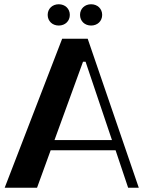

<svg xmlns="http://www.w3.org/2000/svg" viewBox="-20 -882 672 902"><path d="M2 0H154L218 -176H523L582 0H632L392 -700H272ZM204 -812C204 -783 226 -762 256 -762C286 -762 308 -783 308 -812C308 -841 286 -862 256 -862C226 -862 204 -841 204 -812ZM236 -224 370 -592H382L506 -224ZM356 -812C356 -783 378 -762 408 -762C438 -762 460 -783 460 -812C460 -841 438 -862 408 -862C378 -862 356 -841 356 -812Z"/></svg>

Font: Ribes
Style: Bold
Weight: 900
Designer: Luigi Gorlero
Foundry: Collletttivo
Version: Version 2.100;Glyphs 3.1.2 (3151)